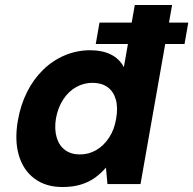

<svg xmlns="http://www.w3.org/2000/svg" viewBox="-20 -740 777 772"><path d="M365 -563 380 -649H737L722 -563ZM231 12Q164 12 118.5 -22Q73 -56 55.5 -116.5Q38 -177 52 -256Q63 -319 89 -370.5Q115 -422 153.5 -459.5Q192 -497 240.5 -517.5Q289 -538 343 -538Q391 -538 425.5 -521Q460 -504 478 -470L522 -720H672L545 0H412L406 -66Q388 -45 364 -27Q340 -9 307 1.5Q274 12 231 12ZM301 -119Q337 -119 367 -136.5Q397 -154 418.5 -186.5Q440 -219 447 -263Q455 -308 445.5 -340.5Q436 -373 412 -390Q388 -407 352 -407Q317 -407 286.5 -390Q256 -373 234.5 -340.5Q213 -308 205 -264Q198 -220 208 -187Q218 -154 242 -136.5Q266 -119 301 -119Z"/></svg>

Font: DM Sans 9pt Black
Style: Italic
Weight: 900
Italic angle: -10°
Version: Version 4.004;gftools[0.9.30]